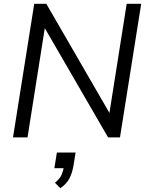

<svg xmlns="http://www.w3.org/2000/svg" viewBox="-20 -725 779 1013"><path d="M48.6 0 160.6 -705H224.3L574.1 -100.3H552.8L648.4 -705H725L613 0H550.3L200 -604.7H220.8L125.2 0ZM298.3 267.9 269.9 239.3Q295.9 217.8 304.6 197.9Q313.3 178.1 317.9 151.5L336 162.3H266.8L280.1 79.9H378.8L367.9 147.9Q361.4 187.2 346.2 216.4Q331 245.6 298.3 267.9Z"/></svg>

Font: Nunito Sans 12pt ExtraLight
Style: Italic
Weight: 200
Italic angle: -9°
Designer: Vernon Adams
Foundry: Vernon Adams
Version: Version 3.101;gftools[0.9.27]